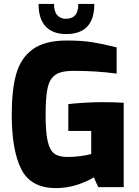

<svg xmlns="http://www.w3.org/2000/svg" viewBox="-20 -956 711 981"><path d="M40 -370Q40 -497 63 -578.5Q86 -660 147.5 -704.5Q209 -749 322 -749Q397 -749 450.5 -740.5Q504 -732 576 -714V-580Q473 -594 354 -594Q293 -594 263.5 -574Q234 -554 223.5 -507.5Q213 -461 213 -370Q213 -281 223.5 -235Q234 -189 257 -171.5Q280 -154 323 -154Q359 -154 392 -158.5Q425 -163 446 -169V-287H329V-424Q360 -428 410 -431Q460 -434 502 -434Q567 -434 612 -431V0H482L459 -50Q427 -29 375 -12Q323 5 266 5Q137 5 88.5 -92Q40 -189 40 -370ZM177 -936H256Q256 -896 273 -878Q290 -860 316 -860Q347 -860 363.5 -877.5Q380 -895 380 -936H462Q462 -782 318 -782Q250 -782 213.5 -820.5Q177 -859 177 -936Z"/></svg>

Font: Exo ExtraBold
Style: Regular
Weight: 800
Designer: Natanael Gama
Foundry: Natanael Gama
Version: Version 1.500